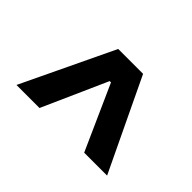

<svg xmlns="http://www.w3.org/2000/svg" viewBox="-69 -859 613 613"><g transform="rotate(45 238.0 -552.5)"><path d="M225.1 -654.8H250.5V-616.7H225.1ZM33.2 -397.5 181.6 -708.5H293.9L442.4 -397.5H338.9L234.4 -630.9H241.2L137.2 -397.5Z"/></g></svg>

Font: Inter 18pt SemiBold
Style: Regular
Weight: 600
Designer: Rasmus Andersson
Foundry: rsms
Version: Version 4.001;git-66647c0bb